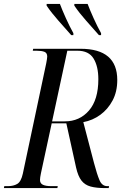

<svg xmlns="http://www.w3.org/2000/svg" viewBox="-44 -964 637 984"><path d="M-24 0 -22 -10H-3Q25 -10 44.5 -21.5Q64 -33 73 -74L193 -640Q195 -651 196.5 -660Q198 -669 198 -674Q198 -693 183.5 -698.5Q169 -704 144 -704H124L126 -714H369Q557 -714 557 -554Q557 -494 533 -449Q509 -404 470 -375.5Q431 -347 383 -338L438 -128Q453 -71 466 -40.5Q479 -10 506 -10H515L513 0H496Q450 0 420.5 -8Q391 -16 373.5 -38.5Q356 -61 346 -105L296 -332H221L166 -77Q161 -53 161 -42Q161 -24 176 -17Q191 -10 218 -10H252L250 0ZM288 -342Q364 -342 412 -397.5Q460 -453 460 -558Q460 -624 435.5 -664Q411 -704 353 -704H301L223 -342ZM321 -784Q291 -818 255.5 -858Q220 -898 195 -935V-944H263Q275 -912 294 -870Q313 -828 332 -794V-784ZM463 -784Q433 -818 397.5 -858Q362 -898 337 -935V-944H405Q417 -912 436 -870Q455 -828 474 -794V-784Z"/></svg>

Font: Noto Serif Display Condensed
Style: Italic
Weight: 400
Width: 3
Italic angle: -12°
Designer: Monotype Design Team
Foundry: Monotype Imaging Inc.
Version: Version 2.009